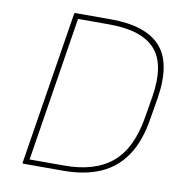

<svg xmlns="http://www.w3.org/2000/svg" viewBox="-75 -727 771 799"><g transform="rotate(10 310.0 -327.5)"><path d="M76 0Q71 0 72 -5L175 -650Q176 -655 180 -655H330Q477 -655 539.5 -586.5Q602 -518 579 -369L564 -279Q549 -181 508 -119.5Q467 -58 401 -29Q335 0 242 0ZM98 -22H245Q374 -22 446.5 -83Q519 -144 541 -279L556 -369Q578 -508 521 -570.5Q464 -633 327 -633H195Z"/></g></svg>

Font: Sofia Sans Thin
Style: Italic
Weight: 250
Italic angle: -9°
Version: Version 4.100-B